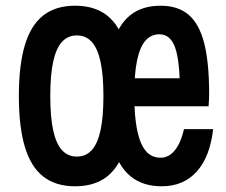

<svg xmlns="http://www.w3.org/2000/svg" viewBox="-20 -636 790 672"><path d="M46 -300Q46 -408 67 -478Q88 -548 131.5 -582Q175 -616 243 -616Q311 -616 354.5 -582Q398 -548 419 -478Q440 -408 440 -300Q440 -192 419 -122Q398 -52 354.5 -18Q311 16 243 16Q175 16 131.5 -18Q88 -52 67 -122Q46 -192 46 -300ZM342 -300Q342 -373 332 -419.5Q322 -466 301.5 -489Q281 -512 249 -512Q217 -512 196.5 -489Q176 -466 166 -419.5Q156 -373 156 -300Q156 -227 166 -180.5Q176 -134 196.5 -111Q217 -88 249 -88Q281 -88 301.5 -111Q322 -134 332 -180.5Q342 -227 342 -300ZM354 -305Q354 -412 374 -480.5Q394 -549 435.5 -582.5Q477 -616 542 -616Q603 -616 640 -584.5Q677 -553 694.5 -485.5Q712 -418 712 -307Q712 -292 710 -264H422V-362H647L610 -305Q610 -420 593.5 -468Q577 -516 538 -516Q508 -516 488.5 -493Q469 -470 459.5 -423.5Q450 -377 450 -305Q450 -229 460 -180.5Q470 -132 490 -108Q510 -84 542 -84Q571 -84 592 -110Q613 -136 624 -184H726Q715 -87 668.5 -35.5Q622 16 546 16Q480 16 437.5 -18.5Q395 -53 374.5 -124Q354 -195 354 -305Z"/></svg>

Font: Martian Mono VF sWd Rg
Style: Regular
Weight: 400
Width: 6
Monospace: yes
Designer: Roman Shamin
Foundry: Evil Martians
Version: Version 1.100